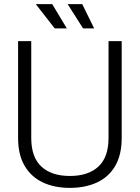

<svg xmlns="http://www.w3.org/2000/svg" viewBox="-20 -900 680 934"><path d="M68 -229V-700H132V-229Q132 -135 181.5 -89.5Q231 -44 320 -44Q409 -44 458.5 -89.5Q508 -135 508 -229V-700H572V-229Q572 -147 540.5 -93Q509 -39 452 -12.5Q395 14 320 14Q245 14 188.5 -12.5Q132 -39 100 -93Q68 -147 68 -229ZM246 -762 154 -880H234L305 -762ZM380 -880 438 -762H384L309 -880Z"/></svg>

Font: Space Grotesk Frontify Light
Style: Regular
Weight: 300
Designer: Florian Karsten
Version: Version 2.000